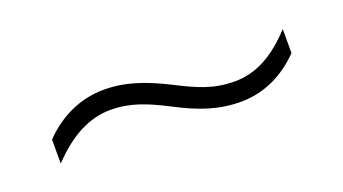

<svg xmlns="http://www.w3.org/2000/svg" viewBox="-27 -562 564 316"><g transform="rotate(-20 255.5 -404.0)"><path d="M249 -388C289 -367 321 -356 360 -356C402 -356 438 -375 465 -403V-445C431 -408 398 -391 362 -391C325 -391 300 -402 263 -421C225 -440 192 -452 154 -452C111 -452 74 -433 46 -404V-362C81 -399 116 -417 153 -417C187 -417 214 -406 249 -388Z"/></g></svg>

Font: Noto Sans Tamil UI SemiCondensed ExtraLight
Style: Regular
Weight: 200
Width: 4
Designer: Jelle Bosma - Monotype Design Team
Foundry: Monotype Imaging Inc.
Version: Version 2.004